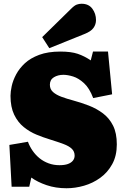

<svg xmlns="http://www.w3.org/2000/svg" viewBox="-20 -990 668 1024"><path d="M335 14Q277 14 228.5 -2.5Q180 -19 147 -43L136 6H42L30 -217L129 -234Q138 -209 154 -186Q170 -163 191 -146Q212 -129 239 -119Q266 -109 297 -109Q325 -109 342.5 -115.5Q360 -122 369 -133.5Q378 -145 378 -160Q378 -182 363 -196.5Q348 -211 318.5 -222Q289 -233 244 -247Q211 -257 174.5 -272Q138 -287 106.5 -312.5Q75 -338 55.5 -378.5Q36 -419 36 -479Q36 -501 42.5 -531Q49 -561 66 -593Q83 -625 112.5 -652.5Q142 -680 189 -697.5Q236 -715 302 -715Q359 -715 394.5 -703Q430 -691 464 -668L476 -715H556L578 -487L477 -467Q457 -520 428 -546.5Q399 -573 370 -582Q341 -591 318 -591Q289 -591 267.5 -578Q246 -565 246 -538Q246 -514 263 -499Q280 -484 308.5 -473.5Q337 -463 371 -454Q412 -443 453.5 -427Q495 -411 529 -385.5Q563 -360 583 -320Q603 -280 603 -220Q603 -159 578.5 -114.5Q554 -70 514.5 -41.5Q475 -13 428 0.5Q381 14 335 14ZM243 -733 205 -792 360 -944Q377 -961 389.5 -965.5Q402 -970 415 -970Q453 -970 472.5 -943.5Q492 -917 492 -883Q492 -860 478.5 -841Q465 -822 429 -808Z"/></svg>

Font: Literata Black
Style: Regular
Weight: 900
Designer: Latin by Veronika Burian and Jose Scaglione. Greek by Irene Vlachou. Cyrillic by Vera Evstafieva.
Foundry: TypeTogether
Version: Version 3.103;gftools[0.9.29]